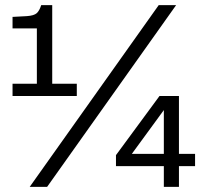

<svg xmlns="http://www.w3.org/2000/svg" viewBox="-20 -730 799 750"><path d="M29 -355V-403H124V-619H29V-664L85 -667Q113 -669 123.5 -678.5Q134 -688 141 -710H184V-403H280V-355ZM96 0 600 -710H668L164 0ZM433 -81V-124L603 -355H679V-129H742V-81H679V0H620V-81ZM495 -129H620V-300Z"/></svg>

Font: Special Gothic
Style: Regular
Weight: 400
Designer: Alistair McCready
Foundry: Monolith
Version: Version 1.010; ttfautohint (v1.8.4.7-5d5b)